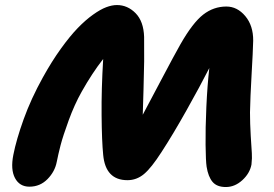

<svg xmlns="http://www.w3.org/2000/svg" viewBox="-20 -776 1090 765"><path d="M803.2 -111.8Q799.8 -134.8 799.1 -199Q798.3 -263.2 802.2 -350.1Q806.2 -437 814 -504.9Q776.9 -432.1 723.1 -336.4Q669.4 -240.7 624 -170.9Q583 -106.9 553.7 -82.5Q524.4 -58.1 487.8 -58.1Q400.4 -58.1 391.1 -159.2Q385.7 -212.9 384.8 -316.9Q383.8 -420.9 391.1 -541Q347.2 -484.9 305.2 -410.2Q276.9 -359.9 253.9 -297.1Q231 -234.4 221.4 -197.5Q211.9 -160.6 206.1 -130.9Q198.7 -92.3 169.2 -62.3Q139.6 -32.2 97.2 -32.2Q58.1 -32.2 39.8 -66.4Q21.5 -100.6 33.2 -159.2Q44.9 -219.2 74.2 -300.8Q103.5 -382.3 150.9 -467.8Q186 -531.2 222.4 -581.8Q258.8 -632.3 289.8 -664.3Q320.8 -696.3 350.6 -717.5Q380.4 -738.8 403.3 -747.3Q426.3 -755.9 445.8 -755.9Q488.3 -755.9 520.3 -723.4Q552.2 -690.9 554.2 -628.9Q554.7 -559.6 554.4 -532.5Q554.2 -505.4 551.8 -418.7Q549.3 -332 548.8 -318.8Q566.9 -352.5 621.1 -455.3Q675.3 -558.1 699.2 -600.1Q748 -685.5 789.6 -717.8Q831.1 -750 881.8 -750Q925.3 -750 957.3 -711.9Q989.3 -673.8 988.8 -613.8Q987.8 -571.3 982.4 -478.5Q977.1 -385.7 976.1 -328.1Q976.1 -285.2 979 -234.9Q981.9 -184.6 983.4 -166Q984.9 -147.5 981.9 -120.1Q975.1 -85 945.3 -57.9Q915.5 -30.8 879.9 -30.8Q844.2 -30.8 826.9 -51.3Q809.6 -71.8 803.2 -111.8Z"/></svg>

Font: Shantell Sans Bouncy
Style: Italic
Weight: 800
Italic angle: -11.31°
Designer: Stephen Nixon, Anya Danilova, Shantell Martin
Foundry: Arrow Type
Version: Version 1.006;[9816181b4]